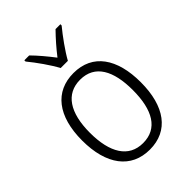

<svg xmlns="http://www.w3.org/2000/svg" viewBox="-225 -867 979 979"><g transform="rotate(-45 265.0 -377.5)"><path d="M238 -606H290C314 -650 361 -715 395 -756V-765H360C325 -729 295 -695 264 -655C235 -693 200 -735 170 -765H135V-756C169 -715 215 -650 238 -606ZM266 10C401 10 476 -93 476 -266C476 -436 404 -542 266 -542C133 -542 54 -443 54 -267C54 -93 131 10 266 10ZM265 -38C162 -38 110 -123 110 -267C110 -412 164 -494 266 -494C373 -494 419 -405 419 -267C419 -123 370 -38 265 -38Z"/></g></svg>

Font: Noto Sans Mono Condensed Light
Style: Regular
Weight: 300
Width: 3
Designer: Monotype Design Team
Foundry: Monotype Imaging Inc.
Version: Version 2.014